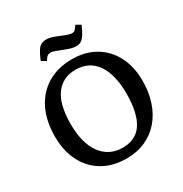

<svg xmlns="http://www.w3.org/2000/svg" viewBox="-207 -1067 1179 1237"><g transform="rotate(-30 382.5 -448.0)"><path d="M380 14Q277 14 202.5 -30.5Q128 -75 88 -154Q48 -233 48 -338Q48 -456 90 -540.5Q132 -625 209 -671Q286 -717 391 -717Q489 -717 562 -674.5Q635 -632 676 -553.5Q717 -475 717 -369Q717 -285 693.5 -214.5Q670 -144 626 -93Q582 -42 519.5 -14Q457 14 380 14ZM392 -59Q440 -59 476.5 -76.5Q513 -94 537 -130Q561 -166 573.5 -221Q586 -276 586 -350Q586 -422 572 -477Q558 -532 531.5 -570Q505 -608 466 -627.5Q427 -647 377 -647Q329 -647 291.5 -628.5Q254 -610 228 -574Q202 -538 189 -484Q176 -430 176 -359Q176 -288 190.5 -232Q205 -176 233.5 -137.5Q262 -99 301.5 -79Q341 -59 392 -59ZM461 -775Q440 -775 419.5 -781Q399 -787 369 -799Q349 -807 334.5 -812.5Q320 -818 310 -820.5Q300 -823 293 -823Q280 -823 270 -816Q260 -809 247 -787L212 -807Q229 -848 243 -870.5Q257 -893 273.5 -901.5Q290 -910 311 -910Q329 -910 348.5 -904.5Q368 -899 401 -885Q432 -872 449 -866.5Q466 -861 477 -861Q490 -861 498.5 -868Q507 -875 522 -898L557 -878Q540 -838 525.5 -816Q511 -794 496 -784.5Q481 -775 461 -775Z"/></g></svg>

Font: Literata 18pt Medium
Style: Regular
Weight: 500
Designer: Latin by Veronika Burian and Jose Scaglione. Greek by Irene Vlachou. Cyrillic by Vera Evstafieva.
Foundry: TypeTogether
Version: Version 3.103;gftools[0.9.29]